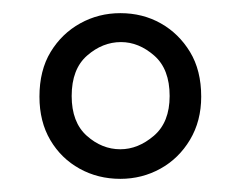

<svg xmlns="http://www.w3.org/2000/svg" viewBox="-20 -732 366 292"><path d="M163 -460Q129 -460 101 -475.5Q73 -491 56.5 -519Q40 -547 40 -585Q40 -625 57 -653Q74 -681 102 -696.5Q130 -712 163 -712Q197 -712 224.5 -696.5Q252 -681 269 -653Q286 -625 286 -585Q286 -548 269 -519.5Q252 -491 224 -475.5Q196 -460 163 -460ZM163 -505Q190 -505 214 -525.5Q238 -546 238 -586Q238 -627 214.5 -647.5Q191 -668 164 -668Q136 -668 112.5 -647.5Q89 -627 89 -586Q89 -546 112 -525.5Q135 -505 163 -505Z"/></svg>

Font: DM Sans 17pt ExtraLight
Style: Regular
Weight: 250
Version: Version 4.004;gftools[0.9.30]